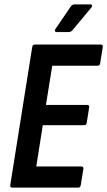

<svg xmlns="http://www.w3.org/2000/svg" viewBox="-20 -859 491 879"><path d="M36.3 0Q25.1 0 26.9 -11.4L127.5 -643.6Q129.5 -655 138.9 -655H440.5Q452.9 -655 450.5 -643.6L438.6 -569.5Q437.2 -558.1 426.6 -558.1H219.2L190.3 -378.7H378.1Q390.5 -378.7 388.1 -366.7L377.1 -297.1Q375.7 -285.8 365.2 -285.8H175.9L146.1 -96.9H351.7Q363.7 -96.9 361.7 -85.9L349.7 -11.4Q347.9 0 337.7 0ZM239.3 -712.3Q233.7 -712.3 231.7 -716.2Q229.7 -720.2 233.7 -726L303.1 -828Q310.7 -839 321.6 -839H393.6Q399.8 -839 401.3 -834.7Q402.8 -830.4 398.6 -825L314.3 -723.6Q309.5 -717.8 305.1 -715Q300.7 -712.3 294.1 -712.3Z"/></svg>

Font: Sofia Sans Condensed
Style: Italic
Weight: 400
Italic angle: -9°
Designer: Botio Nikoltchev, Ani Petrova
Foundry: lettersoup
Version: Version 4.101